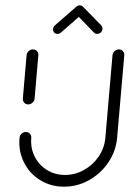

<svg xmlns="http://www.w3.org/2000/svg" viewBox="-20 -705 489 725"><path d="M86.3 -310.7Q80.4 -310.7 75.6 -313.7Q70.7 -316.7 68.3 -321.9Q65.9 -327 66.3 -333L80.4 -496.3Q80.7 -502.2 84.3 -507.4Q87.8 -512.6 93.1 -515.6Q98.5 -518.5 104.4 -518.5Q110.4 -518.5 115.4 -515.6Q120.4 -512.6 122.8 -507.4Q125.2 -502.2 124.8 -496.3L110.7 -333Q110.4 -327 106.9 -321.9Q103.3 -316.7 97.8 -313.7Q92.2 -310.7 86.3 -310.7ZM428.9 -518.5Q434.8 -518.5 439.8 -515.6Q444.8 -512.6 447.2 -507.4Q449.6 -502.2 449.3 -496.3L422.2 -184.4Q417.8 -134.4 389.3 -92Q360.7 -49.6 316.3 -24.8Q271.9 0 221.9 0Q171.9 0 131.7 -24.8Q91.5 -49.6 70.4 -92Q49.3 -134.4 53.7 -184.4Q54.1 -190.4 57.4 -195.6Q60.7 -200.7 66.3 -203.7Q71.9 -206.7 77.8 -206.7Q83.7 -206.7 88.5 -203.7Q93.3 -200.7 95.9 -195.6Q98.5 -190.4 98.1 -184.4Q94.8 -146.3 110.7 -114.3Q126.7 -82.2 157 -63.3Q187.4 -44.4 225.6 -44.4Q263.3 -44.4 297.2 -63.3Q331.1 -82.2 352.8 -114.3Q374.4 -146.3 377.8 -184.4L404.8 -496.3Q405.2 -502.2 408.7 -507.4Q412.2 -512.6 417.6 -515.6Q423 -518.5 428.9 -518.5ZM281.1 -684.8Q288.9 -684.8 293.7 -679.4Q298.5 -674.1 297.8 -666.3Q297.4 -662.6 295.7 -659.1Q294.1 -655.6 291.1 -653L210.4 -582.2Q204.4 -577 197 -577Q189.3 -577 184.4 -582.4Q179.6 -587.8 180.4 -595.6Q180.7 -599.3 182.4 -602.8Q184.1 -606.3 187 -608.9L268.1 -679.6Q273.3 -684.8 281.1 -684.8ZM294.1 -678.9 362.6 -608.9Q364.8 -606.3 366.1 -602.8Q367.4 -599.3 367 -595.6Q366.3 -587.8 360.4 -582.4Q354.4 -577 346.7 -577Q339.3 -577 334.8 -582.2L266.7 -652.2Z"/></svg>

Font: 26F Galaxy Sans Oblique
Style: Regular
Weight: 400
Italic angle: -5°
Designer: C₂₉H₂₅N₃O₅
Version: Version 1.200;FEAKit 1.0